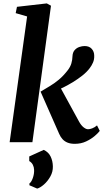

<svg xmlns="http://www.w3.org/2000/svg" viewBox="-20 -834 605 1126"><path d="M36.5 0 139 -737.5 72 -757 79.5 -794 254.5 -814 279 -800.5 170 0ZM418.5 9.5Q394 9.5 376.5 2.5Q359 -4.5 347 -17.5Q335 -30.5 327 -49L218 -296.5Q245 -313 271.2 -328.5Q297.5 -344 324.2 -366Q351 -388 378 -423Q392.5 -442 398.5 -462.2Q404.5 -482.5 405 -503.5Q406 -526.5 417.5 -539.8Q429 -553 445.2 -558.5Q461.5 -564 476 -564Q503.5 -564 518 -547.5Q532.5 -531 532.5 -508Q533.5 -485.5 525.2 -466.8Q517 -448 505.5 -433.5Q488.5 -411 462.8 -390.8Q437 -370.5 408.5 -353Q380 -335.5 352.8 -322Q325.5 -308.5 304 -299L321 -345L443.5 -121Q455.5 -99 470 -87.5Q484.5 -76 496.5 -76Q506 -76 520.5 -81.2Q535 -86.5 549 -98.5L565 -66.5Q556.5 -54.5 535.5 -36.5Q514.5 -18.5 484.8 -4.5Q455 9.5 418.5 9.5ZM198 272 152.5 252.5V242Q164 234 172.5 210Q181 186 180 162Q179.5 146 172.5 132.2Q165.5 118.5 151.5 110.5V83.5L236.5 45Q264.5 58 277 84.2Q289.5 110.5 290 141.5Q291 173 275.2 201Q259.5 229 237.8 248Q216 267 198 272Z"/></svg>

Font: Merriweather 24pt
Style: Bold Italic
Weight: 700
Italic angle: -7.8°
Designer: Eben Sorkin
Foundry: Eben Sorkin
Version: Version 2.101